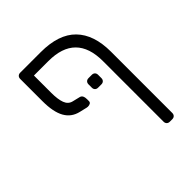

<svg xmlns="http://www.w3.org/2000/svg" viewBox="-191 -699 950 950"><g transform="rotate(-45 284.5 -223.5)"><path d="M139 -393Q139 -346 149 -319.5Q159 -293 184 -287L225 -277Q242 -272 242 -245V-231Q242 -223 235.5 -219Q229 -215 219 -215Q214 -215 211 -216L173 -225Q125 -236 102 -277Q79 -318 79 -393V-549Q79 -559 85 -565Q91 -571 101 -571H245Q370 -571 431 -508.5Q492 -446 492 -327V102Q492 112 486 118Q480 124 470 124H453Q443 124 437 118Q431 112 431 102V-322Q431 -513 240 -513H139ZM321 -246Q311 -246 305 -252Q299 -258 299 -268V-291Q299 -301 305 -307Q311 -313 321 -313H344Q354 -313 360 -307Q366 -301 366 -291V-268Q366 -258 360 -252Q354 -246 344 -246Z"/></g></svg>

Font: Rubik AZ
Style: Regular
Weight: 300
Designer: Hubert and Fischer
Foundry: Hubert & Fischer
Version: Version 2.000